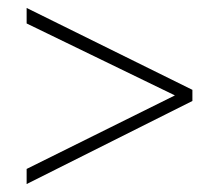

<svg xmlns="http://www.w3.org/2000/svg" viewBox="-20 -647 551 483"><path d="M47 -184 464 -393V-421L47 -627V-588L420 -407L47 -222Z"/></svg>

Font: Noto Sans Tamil UI SemiCondensed ExtraLight
Style: Regular
Weight: 200
Width: 4
Designer: Jelle Bosma - Monotype Design Team
Foundry: Monotype Imaging Inc.
Version: Version 2.004